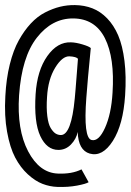

<svg xmlns="http://www.w3.org/2000/svg" viewBox="-31 -726 514 755"><path d="M194.5 9Q165 8 136.2 -3Q107.5 -14 78.5 -40.5Q49.5 -67 28.8 -106.2Q8 -145.5 -3.2 -208Q-14.5 -270.5 -10 -348Q-6.5 -416.5 7.5 -472.8Q21.5 -529 42.8 -567.2Q64 -605.5 90 -633.5Q116 -661.5 146.2 -677Q176.5 -692.5 205.2 -699.5Q234 -706.5 264 -706Q301 -705.5 332.5 -693.2Q364 -681 390.2 -654Q416.5 -627 433.8 -586.8Q451 -546.5 458.5 -486.2Q466 -426 461 -351Q453.5 -236 412.8 -172Q372 -108 322 -122Q277 -135 274.5 -207Q269 -179.5 248.2 -158Q227.5 -136.5 198.5 -136.5Q153 -136.5 127.5 -191Q102 -245.5 109 -355.5Q115 -449 155 -505.5Q195 -562 248.5 -559.5Q268 -559 293.8 -551.2Q319.5 -543.5 326 -537Q313 -405.5 308.5 -342Q296.5 -183.5 329 -175.5Q357 -168.5 381.8 -223Q406.5 -277.5 411.5 -361Q420.5 -498.5 381.5 -575.8Q342.5 -653 256.5 -653.5Q173.5 -654 114 -578Q54.5 -502 44 -351Q35 -216 79.5 -131.2Q124 -46.5 196 -43.5Q251.5 -41 289.5 -60L317.5 -9.5Q307.5 -3 272 3.8Q236.5 10.5 194.5 9ZM208.5 -195Q249.5 -195 263 -339Q264 -347 266 -372.8Q268 -398.5 271 -436.2Q274 -474 275.5 -494.5Q270 -503 242 -504.5Q214 -505.5 186 -459.8Q158 -414 154 -345Q151 -301 155 -269.5Q159 -238 168.2 -222.8Q177.5 -207.5 187.2 -201.2Q197 -195 208.5 -195Z"/></svg>

Font: League Mono Condensed Light
Style: Regular
Weight: 300
Width: 1
Designer: Tyler Finck
Foundry: The League of Moveable Type / Tyler Finck
Version: Version 2.210